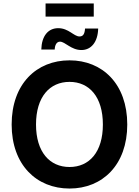

<svg xmlns="http://www.w3.org/2000/svg" viewBox="-20 -1089 810 1119"><path d="M385.3 9.8C576.7 9.8 721.7 -127.4 721.7 -363.3C721.7 -600.1 576.7 -737.3 385.3 -737.3C192.9 -737.3 47.9 -600.1 47.9 -363.3C47.9 -127.9 192.9 9.8 385.3 9.8ZM385.3 -115.7C269.5 -115.7 189.9 -203.1 189.9 -363.3C189.9 -524.4 269.5 -611.8 385.3 -611.8C500.5 -611.8 579.6 -524.4 579.6 -363.3C579.6 -202.6 500.5 -115.7 385.3 -115.7ZM454.6 -797.4C510.7 -797.4 550.3 -843.3 552.2 -922.9H475.6C473.6 -891.6 464.8 -876.5 443.4 -876.5C410.2 -876.5 380.4 -924.8 319.3 -924.8C260.3 -924.8 222.7 -878.9 220.7 -800.3H298.8C299.8 -826.7 310.1 -846.2 329.6 -846.2C359.9 -846.2 394 -797.4 454.6 -797.4ZM526.4 -1068.8H245.6V-992.2H526.4Z"/></svg>

Font: Raveo SemiBold
Style: Regular
Weight: 600
Designer: Jakub Foglar, Rasmus Andersson (Inter)
Foundry: Jakubfoglar.com
Version: Version 1.100;Glyphs 3.2.3 (3260)